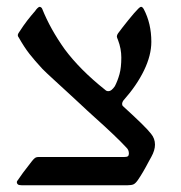

<svg xmlns="http://www.w3.org/2000/svg" viewBox="-20 -548 536 568"><path d="M93.8 -83.5H346.7Q355.5 -83.5 358.4 -85.9Q361.3 -88.4 361.3 -93.8Q361.3 -104.5 354 -111.3Q324.2 -143.6 259.8 -201.2L237.8 -221.2Q234.4 -224.6 215.1 -242.4Q195.8 -260.3 183.1 -272Q170.4 -283.7 141.6 -310.1Q112.8 -336.4 105 -344.7Q82 -369.6 66.9 -388.9Q51.8 -408.2 35.2 -437.5Q32.7 -440.4 32.7 -443.4Q32.7 -445.8 33.7 -448Q34.7 -450.2 35.2 -450.7Q50.3 -474.1 60.8 -487.5Q71.3 -501 84 -515.6Q86.9 -520 90.3 -523.4Q94.7 -527.8 97.2 -527.8Q99.1 -527.8 101.6 -526.1Q104 -524.4 105 -521.5Q128.9 -461.9 171.4 -402.3Q216.8 -341.3 290.5 -282.7Q293.5 -279.8 295.7 -279.1Q297.9 -278.3 301.3 -278.3Q309.6 -278.3 319.8 -293Q328.1 -309.1 333.5 -328.6Q338.9 -348.1 338.9 -377.9Q338.9 -403.8 329.1 -429.7Q325.7 -437.5 325.7 -439.9Q325.7 -444.3 329.1 -449.2Q341.3 -465.8 359.6 -488.5Q377.9 -511.2 389.2 -522.5Q391.6 -524.9 393.8 -526.4Q396 -527.8 397.5 -527.8Q401.4 -527.8 405.3 -521Q427.7 -478.5 427.7 -424.3Q427.7 -384.3 406 -339.6Q384.3 -294.9 345.7 -251.5Q344.2 -250 342.8 -246.8Q341.3 -243.7 341.3 -240.7Q341.3 -236.3 343.3 -234.4Q411.6 -172.4 426.8 -152.3Q438.5 -138.2 438.5 -120.1Q438.5 -103.5 427.7 -84L420.4 -70.8Q402.3 -36.1 387.7 -15.1Q380.9 -5.4 375 -2.7Q369.1 0 357.9 0H43.5Q36.1 0 33 -2.4Q29.8 -4.9 29.8 -8.8Q29.8 -10.7 30.8 -12.5Q31.7 -14.2 32.7 -15.1Q48.3 -38.1 62.5 -55.7L73.7 -70.3Q78.6 -76.7 82.8 -80.1Q86.9 -83.5 93.8 -83.5Z"/></svg>

Font: David Libre
Style: Regular
Weight: 400
Version: Version 1.000